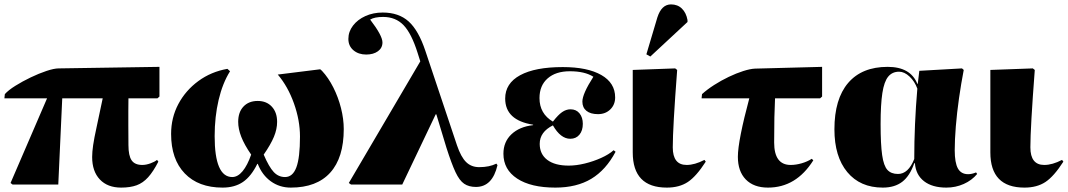

<svg xmlns="http://www.w3.org/2000/svg" viewBox="-27 -839 4855 873"><path d="M524 14Q462 14 427 -23Q392 -60 392 -125Q392 -148 396.5 -179Q401 -210 412 -260Q423 -310 440 -392H256L238 0H30L21 -7L187 -392H-7L-5 -411Q11 -429 43 -449Q75 -469 112.5 -487Q150 -505 184.5 -516.5Q219 -528 240 -528L698 -535V-400L689 -392H557Q557 -362 556.5 -334Q556 -306 556.5 -269.5Q557 -233 557 -179Q557 -131 571.5 -110Q586 -89 620 -89Q637 -89 656.5 -96Q676 -103 687 -112L693 -104Q670 -59 646.5 -33Q623 -7 594 3.5Q565 14 524 14Z M985 14Q875 14 813 -50.5Q751 -115 751 -230Q751 -304 784 -366Q817 -428 875 -470.5Q933 -513 1007 -526L1019 -515Q985 -461 967 -384.5Q949 -308 949 -220Q949 -34 1029 -34Q1054 -34 1076 -60.5Q1098 -87 1115 -136Q1084 -181 1070 -217Q1056 -253 1056 -285Q1056 -329 1080 -354.5Q1104 -380 1145 -380Q1185 -380 1209 -354Q1233 -328 1233 -285Q1233 -252 1218.5 -217Q1204 -182 1172 -136Q1196 -80 1217.5 -57Q1239 -34 1269 -34Q1304 -34 1320.5 -78Q1337 -122 1337 -218Q1337 -292 1309.5 -369Q1282 -446 1236 -500L1429 -524L1437 -517Q1466 -486 1488.5 -441.5Q1511 -397 1523.5 -347.5Q1536 -298 1536 -252Q1536 -122 1474.5 -54Q1413 14 1295 14Q1244 14 1204.5 -14.5Q1165 -43 1145 -94H1143Q1115 -37 1077.5 -11.5Q1040 14 985 14Z M2230 -95 2235 -88Q2212 11 2137 11Q2105 11 2083.5 -3.5Q2062 -18 2044 -56.5Q2026 -95 2003 -167L1957 -319H1954L1802 0H1569L1559 -7L1884 -560L1872 -598Q1844 -687 1808 -724.5Q1772 -762 1715 -762Q1676 -762 1656 -750Q1712 -677 1712 -646Q1712 -621 1691.5 -606Q1671 -591 1638 -591Q1603 -591 1580 -610.5Q1557 -630 1557 -662Q1557 -695 1578 -722.5Q1599 -750 1634.5 -766Q1670 -782 1713 -782Q1786 -782 1831 -741.5Q1876 -701 1907 -608L2051 -178Q2069 -125 2092.5 -102Q2116 -79 2152 -79Q2198 -79 2230 -95Z M2498 14Q2387 14 2324.5 -27Q2262 -68 2262 -140Q2262 -194 2298.5 -228.5Q2335 -263 2397 -270V-272Q2270 -292 2270 -391Q2270 -460 2338 -497Q2406 -534 2532 -534Q2644 -534 2707 -498Q2770 -462 2770 -396Q2770 -363 2748 -341.5Q2726 -320 2692 -320Q2658 -320 2639.5 -335Q2621 -350 2621 -377Q2621 -412 2671 -490Q2632 -515 2564 -515Q2500 -515 2463 -482.5Q2426 -450 2426 -393Q2426 -322 2487 -286Q2510 -316 2528.5 -329Q2547 -342 2567 -342Q2593 -342 2608 -323.5Q2623 -305 2623 -276Q2623 -245 2607.5 -226.5Q2592 -208 2566 -208Q2522 -208 2487 -269Q2427 -239 2427 -185Q2427 -138 2461.5 -112Q2496 -86 2559 -86Q2593 -86 2632 -95.5Q2671 -105 2706.5 -121Q2742 -137 2763 -156L2772 -149Q2728 -66 2661.5 -26Q2595 14 2498 14Z M3005 14Q2850 14 2850 -146Q2850 -158 2850 -189Q2850 -220 2850 -260.5Q2850 -301 2850 -344.5Q2850 -388 2850 -426Q2850 -464 2850 -490Q2850 -516 2850 -521L3043 -528L3052 -521Q3032 -258 3032 -169Q3032 -89 3095 -89Q3132 -89 3176 -112L3182 -104Q3139 -37 3100.5 -11.5Q3062 14 3005 14ZM2930 -582 2912 -592 2962 -760Q2981 -819 3024 -819Q3054 -819 3073.5 -800Q3093 -781 3099 -748V-739Z M3465 14Q3400 14 3364 -23Q3328 -60 3328 -126Q3328 -163 3341.5 -231Q3355 -299 3380 -392H3163L3165 -411Q3188 -432 3220 -452.5Q3252 -473 3286.5 -489.5Q3321 -506 3352.5 -516Q3384 -526 3406 -527L3711 -535V-400L3702 -392H3497Q3495 -351 3494 -305Q3493 -259 3493 -191Q3493 -89 3568 -89Q3592 -89 3618 -96.5Q3644 -104 3664 -117L3671 -110Q3593 14 3465 14Z M3987 14Q3884 14 3825.5 -56.5Q3767 -127 3767 -251Q3767 -389 3829.5 -462Q3892 -535 4009 -535Q4113 -535 4144 -458H4146L4153 -517L4347 -528L4355 -521Q4343 -459 4333.5 -392.5Q4324 -326 4319 -264.5Q4314 -203 4314 -156Q4314 -99 4328.5 -73Q4343 -47 4375 -47Q4392 -47 4411 -55L4416 -48Q4392 -19 4355 -2.5Q4318 14 4276 14Q4212 14 4174.5 -15Q4137 -44 4133 -97H4130Q4110 -39 4075.5 -12.5Q4041 14 3987 14ZM4056 -48Q4103 -48 4130 -116Q4130 -273 4144 -436Q4132 -469 4108.5 -491Q4085 -513 4061 -513Q4030 -513 4011.5 -490.5Q3993 -468 3985 -416Q3977 -364 3977 -275Q3977 -183 3984 -134Q3991 -85 4008 -66.5Q4025 -48 4056 -48Z M4631 14Q4476 14 4476 -146Q4476 -158 4476 -189Q4476 -220 4476 -260.5Q4476 -301 4476 -344.5Q4476 -388 4476 -426Q4476 -464 4476 -490Q4476 -516 4476 -521L4669 -528L4678 -521Q4658 -258 4658 -169Q4658 -89 4721 -89Q4758 -89 4802 -112L4808 -104Q4765 -37 4726.5 -11.5Q4688 14 4631 14Z"/></svg>

Font: Literata 72pt ExtraBold
Style: Regular
Weight: 800
Designer: Latin by Veronika Burian and Jose Scaglione. Greek by Irene Vlachou. Cyrillic by Vera Evstafieva.
Foundry: TypeTogether
Version: Version 3.002